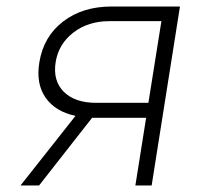

<svg xmlns="http://www.w3.org/2000/svg" viewBox="-20 -570 640 590"><path d="M43 0 212 -214Q150 -227 120 -270Q90 -313 101 -379Q114 -458 174 -504Q234 -550 323 -550H533L446 0H396L429 -208H263L100 0ZM276 -254H436L476 -505H316Q251 -505 205.5 -470Q160 -435 151 -379Q142 -322 176 -288Q210 -254 276 -254Z"/></svg>

Font: NKDuy Mono Thin
Style: Italic
Weight: 100
Italic angle: -9°
Monospace: yes
Designer: NKDuy
Foundry: NKDuy
Version: Version 2.251; ttfautohint (v1.8.4.7-5d5b)